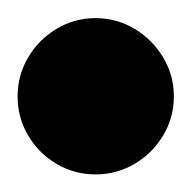

<svg xmlns="http://www.w3.org/2000/svg" viewBox="-57 -748 215 215"><path d="M-37.3 -640Q-37.3 -616.3 -25.5 -596.3Q-13.7 -576.3 6.3 -564.5Q26.3 -552.7 50 -552.7Q73.7 -552.7 93.7 -564.5Q113.7 -576.3 125.7 -596.3Q137.7 -616.3 137.7 -640Q137.7 -663.7 125.7 -683.7Q113.7 -703.7 93.7 -715.7Q73.7 -727.7 50 -727.7Q26.3 -727.7 6.3 -715.7Q-13.7 -703.7 -25.5 -683.7Q-37.3 -663.7 -37.3 -640Z"/></svg>

Font: Linefont Thin
Style: Regular
Weight: 100
Monospace: yes
Version: Version 3.002;gftools[0.9.33]